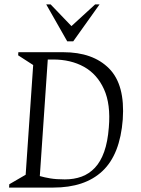

<svg xmlns="http://www.w3.org/2000/svg" viewBox="-20 -848 636 868"><path d="M21 0 22 -15 96 -58 130 -554 62 -598 63 -612H266Q400 -612 473 -538.5Q546 -465 535 -308Q529 -229 506 -170.5Q483 -112 443 -74.5Q403 -37 347.5 -18.5Q292 0 221 0ZM160 -52Q181 -46 207.5 -41.5Q234 -37 273 -37Q315 -37 349 -49.5Q383 -62 409 -89.5Q435 -117 451 -162Q467 -207 472 -272Q481 -377 450 -445Q419 -513 359.5 -546Q300 -579 220 -579H196ZM284 -661 189 -828H209L303 -730L410 -828H430L311 -661Z"/></svg>

Font: Ancizar Serif Light
Style: Italic
Weight: 300
Italic angle: -4°
Designer: Cesar Puertas, Viviana Monsalve, Julian Moncada, Julian Prieto, Jose Castro, Felipe Aragon, Mariel Hernandez, Sara Alarc
Version: Version 8.100